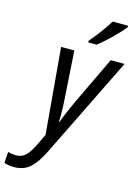

<svg xmlns="http://www.w3.org/2000/svg" viewBox="-239 -843 839 1163"><g transform="rotate(15 180.0 -262.0)"><path d="M-94 231 -89 161Q-65 169 -37 169Q-4 169 20 147Q44 125 67 78L103 3L56 -536H139L157 -255Q162 -192 162 -132Q162 -105 161 -94H164Q173 -120 190.5 -161Q208 -202 223 -234L367 -536H454L143 97Q106 172 67 206.5Q28 241 -33 241Q-67 241 -94 231ZM208 -616Q271 -689 318 -765H415V-756Q394 -728 344 -679Q294 -630 260 -605H207Z"/></g></svg>

Font: Noto Sans UI Narrow
Style: Italic
Weight: 400
Width: 4
Italic angle: -12°
Designer: Monotype Design Team
Foundry: Monotype Imaging Inc.
Version: Version 1.001